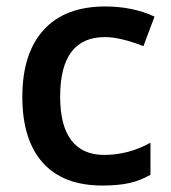

<svg xmlns="http://www.w3.org/2000/svg" viewBox="-20 -570 535 600"><path d="M299.8 9.8Q177.2 9.8 113.5 -61.8Q49.8 -133.3 49.8 -267.1Q49.8 -403.3 116.5 -476.6Q183.1 -549.8 309.1 -549.8Q394.5 -549.8 462.9 -518.1L428.2 -425.8Q355.5 -454.1 308.1 -454.1Q168 -454.1 168 -268.1Q168 -177.2 202.9 -131.6Q237.8 -85.9 305.2 -85.9Q381.8 -85.9 450.2 -124V-23.9Q419.4 -5.9 384.5 2Q349.6 9.8 299.8 9.8Z"/></svg>

Font: f1_31487          
Style: Regular
Weight: 600
Foundry: Ascender Corporation
Version: Version 1.10